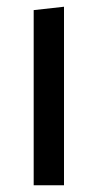

<svg xmlns="http://www.w3.org/2000/svg" viewBox="-20 -550 290 570"><path d="M170 0H80V-520L170 -530Z"/></svg>

Font: Magra
Style: Regular
Weight: 400
Designer: Viviana Monsalve
Foundry: Viviana Monsalve
Version: Version 1.001